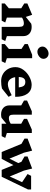

<svg xmlns="http://www.w3.org/2000/svg" viewBox="1284 -2183 910 3518"><g transform="rotate(90 1739.0 -424.0)"><path d="M699 0H472V-320Q472 -367 457.5 -386.5Q443 -406 407 -406Q354 -406 302 -372V-95L392 -65L359 0H43V-56L132 -131V-358L43 -414V-470L251 -558L290 -442L414 -541Q441 -549 475 -549Q551 -549 596.5 -507.5Q642 -466 642 -395V-95L732 -65Z M1103 0H787V-56L876 -131V-363L787 -422V-478L983 -558H1046V-95L1136 -65ZM1058 -763Q1058 -734 1038 -709Q1018 -684 988 -669Q958 -654 930 -654Q888 -654 860.5 -681.5Q833 -709 833 -750Q833 -779 853 -804Q873 -829 902.5 -844Q932 -859 960 -859Q1003 -859 1030.5 -831.5Q1058 -804 1058 -763Z M1754 -247H1394Q1404 -186 1437 -149.5Q1470 -113 1523 -113Q1593 -113 1724 -183L1754 -126L1602 -5Q1543 10 1465 10Q1392 10 1333.5 -24.5Q1275 -59 1242.5 -119Q1210 -179 1210 -252Q1210 -331 1261 -399.5Q1312 -468 1388.5 -508.5Q1465 -549 1536 -549Q1641 -549 1698.5 -469Q1756 -389 1754 -247ZM1391 -313H1582Q1574 -375 1552.5 -404Q1531 -433 1480 -433H1481Q1437 -433 1415 -403.5Q1393 -374 1391 -313Z M2475 0H2247V-86L2139 3Q2112 11 2078 11Q2001 11 1956 -30.5Q1911 -72 1911 -143V-358L1822 -409V-465L2018 -552H2081V-218Q2081 -170 2095 -151Q2109 -132 2145 -132Q2197 -132 2247 -166V-358L2158 -409V-465L2354 -552H2417V-95L2507 -65Z M3452 -483 3219 0H3093L3005 -215L2891 0H2765L2616 -362L2519 -418V-474L2740 -558L2778 -407L2887 -142L2968 -304L2945 -361L2847 -418V-474L3068 -558L3106 -407L3214 -147L3318 -374L3169 -474L3202 -539H3452Z"/></g></svg>

Font: Inknut Antiqua
Style: Bold
Weight: 700
Designer: Claus Eggers Sørensen
Foundry: Claus Eggers Sørensen
Version: Version 1.003; ttfautohint (v1.8.2) -l 8 -r 50 -G 200 -x 14 